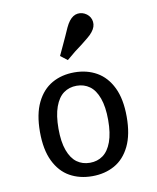

<svg xmlns="http://www.w3.org/2000/svg" viewBox="-78 -726 651 798"><g transform="rotate(-10 247.5 -327.0)"><path d="M64.5 -207.3Q64.5 -282.3 88.3 -331Q112.1 -379.8 153.2 -403.2Q194.4 -426.6 247.6 -426.6Q300.8 -426.6 341.9 -403.2Q383.1 -379.8 406.9 -331Q430.6 -282.3 430.6 -207.3Q430.6 -132.3 406.9 -83.5Q383.1 -34.7 341.9 -11.7Q300.8 11.3 247.6 11.3Q194.4 11.3 153.2 -11.7Q112.1 -34.7 88.3 -83.5Q64.5 -132.3 64.5 -207.3ZM352.4 -207.3Q352.4 -262.9 339.1 -299.6Q325.8 -336.3 302.4 -353.2Q279 -370.2 247.6 -370.2Q216.1 -370.2 192.7 -353.2Q169.4 -336.3 156 -299.6Q142.7 -262.9 142.7 -207.3Q142.7 -151.6 156 -115.3Q169.4 -79 192.7 -62.1Q216.1 -45.2 247.6 -45.2Q279 -45.2 302.4 -62.1Q325.8 -79 339.1 -115.3Q352.4 -151.6 352.4 -207.3ZM237.1 -580.6Q245.2 -599.2 252.4 -614.9Q259.7 -630.6 267.7 -641.1Q283.9 -662.1 304 -664.5Q324.2 -666.9 341.9 -654Q358.9 -641.1 361.3 -620.2Q363.7 -599.2 347.6 -579Q339.5 -568.5 326.2 -557.7Q312.9 -546.8 297.6 -534.7Q283.1 -524.2 266.5 -511.3Q250 -498.4 230.6 -481.5L201.6 -504Q212.1 -526.6 221 -545.6Q229.8 -564.5 237.1 -580.6Z"/></g></svg>

Font: Playfair Micro SmCond SmLight
Style: Regular
Weight: 360
Width: 4
Designer: Claus Eggers Sørensen
Foundry: Claus Eggers Sørensen
Version: Version 2.100;Glyphs 3.2 (3219)